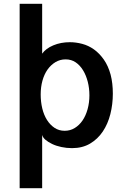

<svg xmlns="http://www.w3.org/2000/svg" viewBox="-20 -779 650 1016"><path d="M565.4 -383.8Q577.1 -338.9 577.1 -283.2Q577.1 -227.5 564 -175.3Q550.8 -123 523.9 -83Q497.1 -43 456.5 -19Q416 4.9 361.3 4.9Q332 4.9 304.7 -1Q277.3 -6.8 255.9 -17.1Q234.4 -27.3 220.2 -39.6Q206.1 -51.8 203.1 -65.4V216.8H84V-758.8H203.1V-495.1Q222.7 -522.5 262.2 -539.1Q301.8 -555.7 349.6 -555.7Q381.8 -555.7 415 -546.9Q448.2 -538.1 477.1 -517.6Q505.9 -497.1 529.3 -463.9Q552.7 -430.7 565.4 -383.8ZM322.3 -86.9Q351.6 -86.9 375.5 -101.6Q399.4 -116.2 416.5 -141.1Q433.6 -166 443.4 -200.7Q453.1 -235.4 453.1 -274.4Q453.1 -312.5 444.3 -346.7Q435.5 -380.9 419.4 -407.2Q403.3 -433.6 380.4 -449.2Q357.4 -464.8 327.1 -464.8Q297.9 -464.8 273.4 -450.2Q249 -435.5 231.4 -410.6Q213.9 -385.7 204.6 -352.1Q195.3 -318.4 195.3 -279.3Q195.3 -240.2 203.6 -205.6Q211.9 -170.9 228.5 -144.5Q245.1 -118.2 268.6 -102.5Q292 -86.9 322.3 -86.9Z"/></svg>

Font: Allerta
Style: Regular
Weight: 400
Designer: Matt McInerney
Foundry: Matt McInerney
Version: Version 1.0